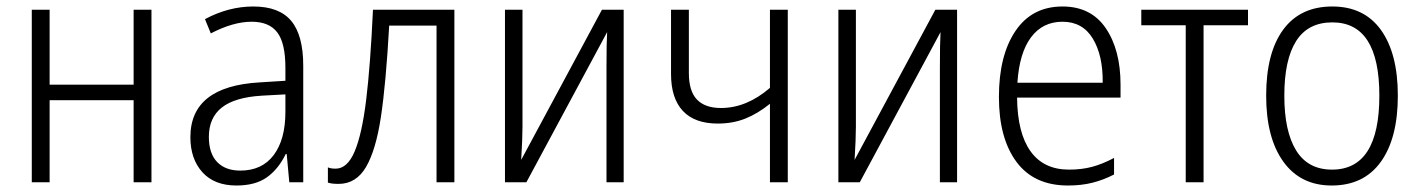

<svg xmlns="http://www.w3.org/2000/svg" viewBox="-20 -562 4380 592"><path d="M133 -301H392V-532H447V0H392V-253H133V0H78V-532H133Z M915 -359V0H872L864 -87H861Q838 -40 802.5 -15Q767 10 709 10Q641 10 604 -31Q567 -72 567 -139Q567 -296 781 -308L860 -313V-353Q860 -429 835 -462Q810 -495 756 -495Q699 -495 630 -459L612 -503Q685 -542 761 -542Q841 -542 878 -497.5Q915 -453 915 -359ZM787 -267Q704 -262 664 -230.5Q624 -199 624 -140Q624 -89 649.5 -62.5Q675 -36 721 -36Q788 -36 824 -84Q860 -132 860 -217V-271Z M1326 0V-483H1180Q1170 -304 1154.5 -201.5Q1139 -99 1108.5 -47Q1078 5 1024 5Q1002 5 991 1V-46Q999 -42 1015 -42Q1051 -42 1073.5 -95Q1096 -148 1109 -254Q1122 -360 1130 -532H1381V0Z M1591 -171Q1591 -135 1587 -69L1836 -532H1903V0H1850V-354Q1850 -430 1852 -463L1603 0H1537V-532H1591Z M2104 -337Q2104 -281 2129 -255Q2154 -229 2203 -229Q2282 -229 2354 -291V-532H2409V0H2354V-242Q2317 -212 2278.5 -196.5Q2240 -181 2193 -181Q2122 -181 2085.5 -220Q2049 -259 2049 -334V-532H2104Z M2619 -171Q2619 -135 2615 -69L2864 -532H2931V0H2878V-354Q2878 -430 2880 -463L2631 0H2565V-532H2619Z M3435 -301V-261H3116Q3117 -152 3157.5 -95.5Q3198 -39 3276 -39Q3315 -39 3347 -47.5Q3379 -56 3415 -75V-24Q3382 -7 3348 1.5Q3314 10 3273 10Q3168 10 3114 -63Q3060 -136 3060 -263Q3060 -391 3111 -466.5Q3162 -542 3256 -542Q3344 -542 3389.5 -475Q3435 -408 3435 -301ZM3117 -307H3380Q3381 -391 3349.5 -443Q3318 -495 3256 -495Q3195 -495 3159 -447Q3123 -399 3117 -307Z M3691 -484V0H3636V-484H3499V-532H3828V-484Z M4086 10Q3990 10 3937 -63.5Q3884 -137 3884 -267Q3884 -399 3936.5 -470.5Q3989 -542 4088 -542Q4186 -542 4238 -469.5Q4290 -397 4290 -267Q4290 -136 4237.5 -63Q4185 10 4086 10ZM4087 -39Q4233 -39 4233 -267Q4233 -493 4088 -493Q4013 -493 3976.5 -435.5Q3940 -378 3940 -267Q3940 -157 3976.5 -98Q4013 -39 4087 -39Z"/></svg>

Font: Noto Sans UI NarrowLight
Style: Regular
Weight: 300
Width: 4
Designer: Monotype Design Team
Foundry: Monotype Imaging Inc.
Version: Version 1.001